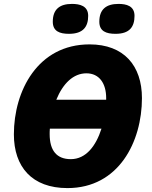

<svg xmlns="http://www.w3.org/2000/svg" viewBox="-20 -952 777 982"><path d="M571 -779C644 -779 668 -816 668 -871C668 -922 626 -932 586 -932C524 -932 488 -905 488 -841C488 -792 523 -779 571 -779ZM333 -779C406 -779 431 -816 431 -871C431 -922 388 -932 348 -932C286 -932 250 -905 250 -841C250 -792 285 -779 333 -779ZM325 10C588 10 706 -228 706 -450C706 -616 614 -725 438 -725C173 -725 51 -487 51 -265C51 -99 143 10 325 10ZM523 -442H268C302 -525 355 -577 422 -577C488 -577 523 -525 523 -451ZM342 -138C270 -138 234 -182 234 -266C234 -275 234 -284 235 -294H499C471 -206 420 -138 342 -138Z"/></svg>

Font: Noto Sans Black
Style: Italic
Weight: 900
Italic angle: -12°
Designer: Monotype Design Team
Foundry: Monotype Imaging Inc.
Version: Version 2.013